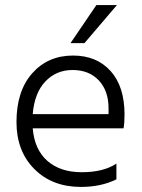

<svg xmlns="http://www.w3.org/2000/svg" viewBox="-20 -732 559 757"><path d="M439 -25Q379 5 299 5Q186 5 115.5 -65.5Q45 -136 45 -251Q45 -373 107 -443Q169 -513 268 -513Q361 -513 416 -452Q471 -391 471 -280Q471 -246 467 -226H109Q116 -142 167 -97.5Q218 -53 302 -53Q388 -53 439 -87ZM266 -456Q202 -456 159 -411Q116 -366 109 -282H408V-305Q408 -374 369.5 -415Q331 -456 266 -456ZM313 -562H258L360 -712H441Z"/></svg>

Font: Hind Siliguri Light
Style: Regular
Weight: 300
Designer: Jyotish Sonowal
Foundry: Indian Type Foundry
Version: Version 1.001;PS 1.0;hotconv 1.0.86;makeotf.lib2.5.63406; tt